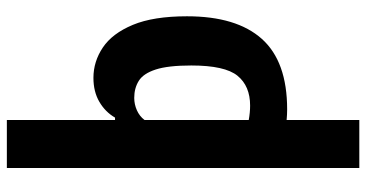

<svg xmlns="http://www.w3.org/2000/svg" viewBox="-274 -574 1068 560"><g transform="rotate(-90 260.0 -294.0)"><path d="M50 220V-808H190V-492.5H197Q213.5 -521 243 -538.2Q272.5 -555.5 313 -555.5Q360.5 -555.5 401.5 -528Q442.5 -500.5 467.5 -440.5Q492.5 -380.5 492.5 -282.5Q492.5 -138 426.5 -64.2Q360.5 9.5 221 9.5Q206.5 9.5 190 8V220ZM232 -98.5Q289 -98.5 319 -135.2Q349 -172 349 -270Q349 -338 337.2 -374Q325.5 -410 304.2 -423.2Q283 -436.5 254.5 -436.5Q236 -436.5 218.5 -428.8Q201 -421 190 -406.5V-102.5Q212 -98.5 232 -98.5Z"/></g></svg>

Font: Encode Sans Condensed
Style: Bold
Weight: 700
Width: 3
Designer: Multiple Designers
Foundry: Impallari Type
Version: Version 3.000; ttfautohint (v1.8.3) -l 8 -r 50 -G 200 -x 14 